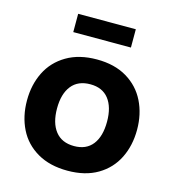

<svg xmlns="http://www.w3.org/2000/svg" viewBox="-116 -880 903 994"><g transform="rotate(15 335.0 -382.5)"><path d="M40 0ZM40 -281Q40 -365 73.5 -432.5Q107 -500 174 -539.5Q241 -579 336 -579Q431 -579 497 -539.5Q563 -500 596.5 -432.5Q630 -365 630 -281Q630 -196 596.5 -128.5Q563 -61 497 -22Q431 17 336 17Q241 17 174 -22Q107 -61 73.5 -128.5Q40 -196 40 -281ZM469 -281Q469 -359 435 -402.5Q401 -446 336 -446Q270 -446 235.5 -402.5Q201 -359 201 -281Q201 -203 235.5 -159Q270 -115 336 -115Q401 -115 435 -158.5Q469 -202 469 -281ZM180 -782H489V-684H180Z"/></g></svg>

Font: Biryani ExtraBold
Style: Regular
Weight: 800
Designer: Dan Reynolds and Mathieu Reguer
Foundry: Dan Reynolds and Mathieu Reguer
Version: Version 1.004; ttfautohint (v1.1) -l 5 -r 5 -G 72 -x 0 -D la